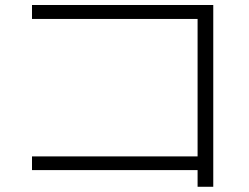

<svg xmlns="http://www.w3.org/2000/svg" viewBox="-20 -712 978 753"><path d="M754.9 -44.9H105.5V-98.6H754.9V-637.7H105.5V-692.4H816.4V20.5H754.9Z"/></svg>

Font: Pretendard JP Light
Style: Regular
Weight: 300
Designer: Base glyphs from Inter by Rasmus Andersson; Hangeul glyphs from Noto Sans CJK(Source Han Sans) by Jang Soo-young and Kan
Foundry: Kil Hyung-jin
Version: Version 1.309